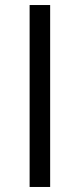

<svg xmlns="http://www.w3.org/2000/svg" viewBox="-20 -743 317 763"><path d="M179.3 0H97.7V-723H179.3Z"/></svg>

Font: Cannonade Med
Style: Regular
Weight: 500
Designer: Rasmus Andersson
Foundry: rsms
Version: Version 3.012;git-f93a4a705